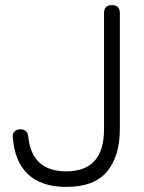

<svg xmlns="http://www.w3.org/2000/svg" viewBox="-20 -720 565 753"><path d="M240 13Q143 13 90 -36.5Q37 -86 30 -183Q29 -197 37.5 -205Q46 -213 60 -213Q74 -213 82 -205Q90 -197 91 -183Q105 -48 240 -48Q388 -48 388 -213V-669Q388 -700 419 -700Q450 -700 450 -669V-213Q450 -108 400 -47.5Q350 13 240 13Z"/></svg>

Font: Higure Gothic
Style: Regular
Weight: 400
Designer: Yoshimichi Ohira
Foundry: Positype
Version: Version 1.000